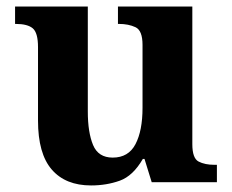

<svg xmlns="http://www.w3.org/2000/svg" viewBox="-20 -556 707 586"><path d="M258 10Q180 10 138 -38.5Q96 -87 96 -188V-412Q96 -456 80 -469.5Q64 -483 28 -483H26V-536H248V-216Q248 -152 264 -113.5Q280 -75 324 -75Q372 -75 393.5 -116Q415 -157 415 -227V-419Q415 -463 393.5 -473Q372 -483 343 -483H340V-536H567V-116Q567 -73 586 -63Q605 -53 634 -53H642V0H443L421 -71H416Q386 -19 345.5 -4.5Q305 10 258 10Z"/></svg>

Font: Noto Serif Test
Style: Regular
Weight: 400
Version: Version 1.000